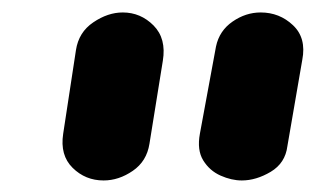

<svg xmlns="http://www.w3.org/2000/svg" viewBox="-20 -942 519 316"><path d="M150.5 -645Q120.5 -645 99.5 -665.8Q78.5 -686.5 84 -722L105 -859.5Q109.5 -889 133.5 -905.2Q157.5 -921.5 182 -921.5Q211.5 -921.5 232.8 -900Q254 -878.5 248 -842L226 -705.5Q221.5 -676.5 198.5 -660.8Q175.5 -645 150.5 -645ZM309 -722 335.5 -865.5Q341 -891.5 362.8 -906.5Q384.5 -921.5 409 -921.5Q440 -921.5 462.2 -900.5Q484.5 -879.5 477.5 -843.5L453 -701.5Q449.5 -673.5 425.5 -659.2Q401.5 -645 378 -645Q361 -645 343 -653Q325 -661 314.5 -678Q304 -695 309 -722Z"/></svg>

Font: Edu VIC WA NT Hand
Style: Regular
Weight: 400
Designer: Tina and Corey Anderson, Eben Sorkin, Mirko Velimirovic
Foundry: Google for Education
Version: Version 1.000